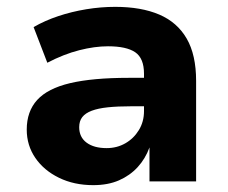

<svg xmlns="http://www.w3.org/2000/svg" viewBox="-20 -529 666 560"><path d="M252 11Q196 11 152 -10.5Q108 -32 83 -68.5Q58 -105 58 -151Q58 -204 88.5 -237.5Q119 -271 184.5 -286.5Q250 -302 356 -302H419V-219H362Q323 -219 294.5 -216Q266 -213 247.5 -206Q229 -199 220 -187.5Q211 -176 211 -158Q211 -129 232.5 -113Q254 -97 291 -97Q321 -97 345.5 -111Q370 -125 385 -149.5Q400 -174 400 -205V-314Q400 -359 374.5 -376.5Q349 -394 295 -394Q256 -394 211 -382.5Q166 -371 118 -346L78 -450Q111 -469 150 -482Q189 -495 231.5 -502Q274 -509 316 -509Q392 -509 444.5 -486.5Q497 -464 524.5 -416.5Q552 -369 552 -293V0H416V-99Q404 -66 381.5 -41.5Q359 -17 327 -3Q295 11 252 11Z"/></svg>

Font: Nunito Sans 9pt ExtraBold
Style: Regular
Weight: 800
Version: Version 3.101;gftools[0.9.27]